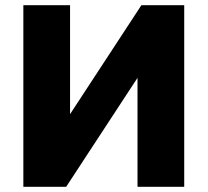

<svg xmlns="http://www.w3.org/2000/svg" viewBox="-20 -720 800 740"><path d="M70 0V-700H250V-280L525 -700H690V0H510V-420L235 0Z"/></svg>

Font: Golos Text VF
Style: Regular
Weight: 400
Designer: A.Korolkova, Vitaly Kuzmin
Foundry: ParaType Ltd
Version: Version 2.003